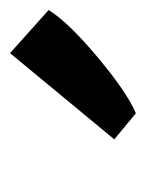

<svg xmlns="http://www.w3.org/2000/svg" viewBox="26 -959 291 383"><g transform="rotate(-90 171.5 -767.5)"><path d="M85 -685 257 -893 343 -816Q319 -777 248.5 -718Q178 -659 137 -642Z"/></g></svg>

Font: Koeln Type Serif
Style: Bold
Weight: 700
Designer: Eben Sorkin
Foundry: Eben Sorkin
Version: Version 2.002